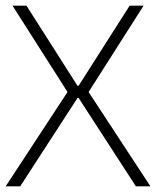

<svg xmlns="http://www.w3.org/2000/svg" viewBox="-22 -654 548 674"><path d="M250 -310 49 0H-2L215 -331L22 -634H71L250 -353H254L433 -634H482L289 -331L506 0H455L254 -310Z"/></svg>

Font: Matangi Light
Style: Regular
Weight: 300
Designer: Prashant Pant
Foundry: The Graphic Ant
Version: Version 3.002